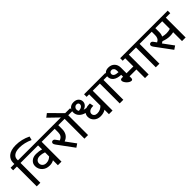

<svg xmlns="http://www.w3.org/2000/svg" viewBox="295 -2418 3934 3934"><g transform="rotate(-45 2261.5 -451.0)"><path d="M94 0V-574.3H-15.2V-648.6H94V-687.1Q94 -777 163.8 -838.7Q198.2 -869.1 255.1 -886.2Q311.9 -903.4 384.7 -903.4Q554.6 -903.4 712.3 -826.1L691.1 -745.7Q545 -812.9 404.4 -812.9Q301.8 -812.9 250.3 -774.8Q198.7 -736.6 198.7 -675.9V-648.6H327.6V-574.3H198.7V0Z M572.3 -197.2Q647.1 -197.2 706.8 -253.8V-373.1Q639 -397.9 580.6 -397.9Q522.2 -397.9 490.4 -370.3Q458.5 -342.8 458.5 -299.3Q458.5 -255.8 489.6 -226.5Q520.7 -197.2 572.3 -197.2ZM706.8 0V-143.1Q656.7 -112.2 585.4 -112.2Q486.3 -112.2 424.2 -171.4Q362 -230.5 362 -317.5Q362 -388.3 414.6 -434.3Q467.1 -480.3 552.1 -480.3Q637 -480.3 706.8 -457.5V-574.3H297.3V-648.6H939.8V-574.3H810.9V0Z M972.7 -332.2Q946.9 -367 946.9 -387.3Q946.9 -407.5 959.6 -420.4Q972.2 -433.3 992.4 -433.3Q1019.7 -433.3 1039.9 -405.5L1093 -332.2Q1143.1 -350.4 1165.6 -385Q1188.1 -419.6 1188.1 -474.2V-574.3H909.5V-648.6H1397.4V-574.3H1292.7V-457.5Q1292.7 -385.2 1258.1 -329.6Q1223.5 -274 1148.6 -246.2L1302.8 -36.4L1228 14.2Z M1476.2 0V-574.3H1367V-648.6H1441.9L1227 -856.4L1303.3 -915.6L1566.7 -648.6H1709.8V-574.3H1580.9V0Z M1798.8 -482.8Q1853.4 -485.8 1882.2 -508.1Q1911 -530.3 1911 -562.7Q1911 -584.9 1896.6 -598.6Q1882.2 -612.2 1853.4 -612.2Q1824.6 -612.2 1803.1 -589.5Q1781.6 -566.7 1781.6 -536.4Q1781.6 -506.1 1798.8 -482.8ZM2186 0V-128.9Q2124.4 -88 2037.4 -88Q1950.5 -88 1894.8 -140.3Q1839.2 -192.6 1839.2 -268.5Q1839.2 -317 1866 -354.9Q1789.2 -375.6 1745.2 -419.6Q1693.1 -471.7 1693.1 -544.5Q1693.1 -606.2 1734.3 -647.1Q1775.5 -688.1 1845.6 -688.1Q1915.6 -688.1 1955.3 -650.9Q1994.9 -613.8 1994.9 -557.6Q1994.9 -513.7 1964.4 -479Q1933.8 -444.4 1882.7 -429.7Q1910.5 -421.1 1947.9 -415.6Q1990.4 -431.2 2046.5 -431.2H2065.2L2080.9 -347.3H2071.8Q2004 -347.3 1969.9 -321.5Q1935.8 -295.8 1935.8 -259.4Q1935.8 -223 1962.1 -200.7Q1988.4 -178.5 2030.3 -178.5Q2122.3 -178.5 2186 -247.7V-574.3H2113.8V-648.6H2419.1V-574.3H2290.7V0Z M2498 0V-574.3H2388.8V-648.6H2731.5V-574.3H2602.6V0Z M3231.5 0V-249.7H3033.4V-199.7Q3033.4 -155.2 2996.5 -155.2Q2977.8 -155.2 2952.7 -168.1Q2927.7 -181 2905 -203.5Q2882.2 -226 2867.5 -252.3Q2852.9 -278.6 2852.9 -297.8Q2852.9 -317 2863.8 -327.4Q2874.6 -337.7 2895.9 -337.7H2933.3V-392.3Q2822.5 -396.9 2765.4 -442.1Q2708.3 -487.4 2708.3 -559.2Q2708.3 -610.2 2744.9 -647.6Q2781.6 -685 2850.4 -685Q2933.8 -685 2983.6 -634Q3033.4 -582.9 3033.4 -501.5V-337.7H3231.5V-574.3H3159.8V-648.6H3465.1V-574.3H3336.2V0ZM2801.3 -547.5Q2801.3 -474.2 2933.3 -470.2V-514.2Q2933.3 -553.6 2912.3 -578.1Q2891.3 -602.6 2861.5 -602.6Q2831.6 -602.6 2816.5 -585.9Q2801.3 -569.3 2801.3 -547.5Z M3544 0V-574.3H3434.8V-648.6H3777.6V-574.3H3648.6V0Z M3809.4 -332.2Q3784.6 -365.5 3784.6 -386.8Q3784.6 -408 3797.3 -420.6Q3809.9 -433.3 3830.1 -433.3Q3857.4 -433.3 3877.7 -405.5L3924.2 -341.8Q3963.6 -360.5 3982.1 -393.3Q4000.5 -426.2 4000.5 -476.2V-574.3H3747.2V-648.6H4537.4V-574.3H4408.5V0H4303.8V-256.8Q4257.3 -245.2 4201.2 -245.2Q4111.2 -245.2 4020.2 -282.1Q4000.5 -267.4 3978.3 -257.3L4140.5 -36.4L4065.2 14.2ZM4080.9 -353.4Q4135.5 -336.7 4192.4 -336.7Q4249.2 -336.7 4303.8 -353.9V-574.3H4104.7V-459.6Q4104.7 -399.4 4080.9 -353.4Z"/></g></svg>

Font: Khula Semibold
Style: Regular
Weight: 600
Designer: Erin McLaughlin, Steve Matteson
Version: Version 1.000;PS 1.0;hotconv 1.0.72;makeotf.lib2.5.5900; ttf